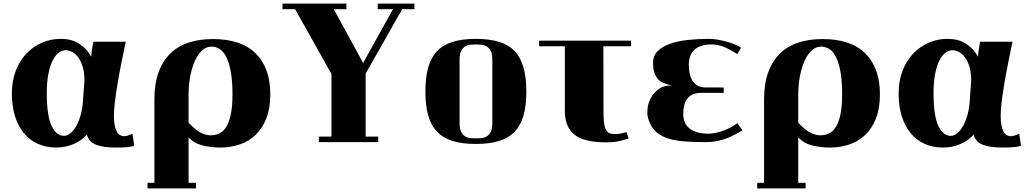

<svg xmlns="http://www.w3.org/2000/svg" viewBox="-20 -729 5707 1067"><path d="M292 91Q236 91 190.5 70.5Q145 50 113 11.5Q81 -27 63.5 -83Q46 -139 46 -209Q46 -280 68 -336.5Q90 -393 127.5 -432Q165 -471 214 -492Q263 -513 316 -513Q379 -513 420.5 -486Q462 -459 487 -414Q489 -446 493.5 -468Q498 -490 499 -497H679L676 -484Q666 -435 654.5 -378.5Q643 -322 634 -268Q625 -214 619 -167Q613 -120 613 -88Q613 -54 617.5 -32Q622 -10 629.5 3.5Q637 17 648 22.5Q659 28 672 28Q677 28 688 25Q699 22 716 14L726 80Q718 85 693.5 88Q669 91 624 91Q554 91 514 75.5Q474 60 463 20V19Q434 52 389 71.5Q344 91 292 91ZM336 26Q354 26 372 11Q390 -4 404.5 -30Q419 -56 428.5 -90.5Q438 -125 441 -164L443 -200Q445 -220 446.5 -241Q448 -262 449 -281V-302Q446 -343 435 -371.5Q424 -400 409 -417.5Q394 -435 377 -442.5Q360 -450 345 -450Q326 -450 307 -436.5Q288 -423 273 -393.5Q258 -364 249 -319Q240 -274 240 -211Q240 -86 266.5 -30Q293 26 336 26Z M838 287V-175Q838 -263 861 -326.5Q884 -390 926.5 -431.5Q969 -473 1029 -492.5Q1089 -512 1163 -512Q1321 -512 1401.5 -431.5Q1482 -351 1482 -206Q1482 -127 1460 -71Q1438 -15 1400 21Q1362 57 1311.5 74Q1261 91 1204 91Q1152 91 1104.5 79Q1057 67 1028 34V287H1069V318H800V287ZM1151 23Q1176 23 1198 13Q1220 3 1236.5 -22.5Q1253 -48 1262.5 -92.5Q1272 -137 1272 -206Q1272 -331 1243 -400.5Q1214 -470 1154 -470Q1127 -470 1103.5 -449Q1080 -428 1063.5 -391.5Q1047 -355 1037.5 -306.5Q1028 -258 1028 -202V-47Q1069 -4 1097.5 9.5Q1126 23 1151 23Z M2012 -320V30H2082V61H1752V30H1822V-318L1620 -678H1550V-709H1905V-678H1835L1998 -379L2164 -678H2079V-709H2283V-678H2215Z M2344 -220Q2344 -298 2359.5 -353.5Q2375 -409 2408.5 -444.5Q2442 -480 2495.5 -496.5Q2549 -513 2624 -513Q2700 -513 2753.5 -496.5Q2807 -480 2840.5 -444.5Q2874 -409 2889.5 -353.5Q2905 -298 2905 -220Q2905 -143 2889.5 -88Q2874 -33 2840.5 2.5Q2807 38 2753.5 54.5Q2700 71 2624 71Q2549 71 2495.5 54.5Q2442 38 2408.5 2.5Q2375 -33 2359.5 -88Q2344 -143 2344 -220ZM2716 -397Q2716 -428 2707.5 -445Q2699 -462 2685.5 -470.5Q2672 -479 2656 -480.5Q2640 -482 2624 -482Q2609 -482 2593 -480.5Q2577 -479 2564 -470.5Q2551 -462 2542.5 -445Q2534 -428 2534 -397V-45Q2534 -14 2542.5 3Q2551 20 2564 28.5Q2577 37 2593 38.5Q2609 40 2624 40Q2640 40 2656 38.5Q2672 37 2685.5 28.5Q2699 20 2707.5 3Q2716 -14 2716 -45Z M2976 -503H3487V-472H3333L3334 -85Q3335 -49 3340 -28.5Q3345 -8 3354.5 2Q3364 12 3376.5 14Q3389 16 3405 16Q3417 16 3432.5 12.5Q3448 9 3462 5L3473 41Q3458 46 3426.5 54Q3395 62 3348 62Q3224 62 3171.5 18.5Q3119 -25 3119 -113V-472H2976Z M3896 61Q3827 61 3773 56Q3719 51 3680 36Q3641 21 3616 -6.5Q3591 -34 3580 -78Q3576 -95 3578.5 -124.5Q3581 -154 3596 -183Q3611 -212 3640 -233.5Q3669 -255 3717 -255Q3659 -262 3634 -292.5Q3609 -323 3609 -380Q3609 -419 3634.5 -444.5Q3660 -470 3703 -485.5Q3746 -501 3802.5 -507Q3859 -513 3920 -513Q3941 -513 3965.5 -509Q3990 -505 4014.5 -498.5Q4039 -492 4061 -483Q4083 -474 4098 -464L4078 -428Q4032 -457 4000 -469.5Q3968 -482 3934 -482Q3873 -482 3840.5 -453.5Q3808 -425 3808 -368Q3808 -309 3831.5 -276Q3855 -243 3900 -243H4002V-213H3877Q3826 -213 3801.5 -183Q3777 -153 3777 -96Q3777 -42 3813.5 -14Q3850 14 3919 14Q3944 14 3985.5 2Q4027 -10 4078 -44L4106 -5Q4087 6 4065.5 18Q4044 30 4019 39.5Q3994 49 3964 55Q3934 61 3896 61Z M4226 287V-175Q4226 -263 4249 -326.5Q4272 -390 4314.5 -431.5Q4357 -473 4417 -492.5Q4477 -512 4551 -512Q4709 -512 4789.5 -431.5Q4870 -351 4870 -206Q4870 -127 4848 -71Q4826 -15 4788 21Q4750 57 4699.5 74Q4649 91 4592 91Q4540 91 4492.5 79Q4445 67 4416 34V287H4457V318H4188V287ZM4539 23Q4564 23 4586 13Q4608 3 4624.5 -22.5Q4641 -48 4650.5 -92.5Q4660 -137 4660 -206Q4660 -331 4631 -400.5Q4602 -470 4542 -470Q4515 -470 4491.5 -449Q4468 -428 4451.5 -391.5Q4435 -355 4425.5 -306.5Q4416 -258 4416 -202V-47Q4457 -4 4485.5 9.5Q4514 23 4539 23Z M5220 91Q5164 91 5118.5 70.5Q5073 50 5041 11.5Q5009 -27 4991.5 -83Q4974 -139 4974 -209Q4974 -280 4996 -336.5Q5018 -393 5055.5 -432Q5093 -471 5142 -492Q5191 -513 5244 -513Q5307 -513 5348.5 -486Q5390 -459 5415 -414Q5417 -446 5421.5 -468Q5426 -490 5427 -497H5607L5604 -484Q5594 -435 5582.5 -378.5Q5571 -322 5562 -268Q5553 -214 5547 -167Q5541 -120 5541 -88Q5541 -54 5545.5 -32Q5550 -10 5557.5 3.5Q5565 17 5576 22.5Q5587 28 5600 28Q5605 28 5616 25Q5627 22 5644 14L5654 80Q5646 85 5621.5 88Q5597 91 5552 91Q5482 91 5442 75.5Q5402 60 5391 20V19Q5362 52 5317 71.5Q5272 91 5220 91ZM5264 26Q5282 26 5300 11Q5318 -4 5332.5 -30Q5347 -56 5356.5 -90.5Q5366 -125 5369 -164L5371 -200Q5373 -220 5374.5 -241Q5376 -262 5377 -281V-302Q5374 -343 5363 -371.5Q5352 -400 5337 -417.5Q5322 -435 5305 -442.5Q5288 -450 5273 -450Q5254 -450 5235 -436.5Q5216 -423 5201 -393.5Q5186 -364 5177 -319Q5168 -274 5168 -211Q5168 -86 5194.5 -30Q5221 26 5264 26Z"/></svg>

Font: Cafe24 ClassicType
Style: Regular
Weight: 400
Designer: Cafe24 thkim, hmlim, mnelim & 4IR
Foundry: Cafe24
Version: Version 1.000